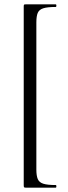

<svg xmlns="http://www.w3.org/2000/svg" viewBox="-20 -745 314 882"><path d="M89 106V-715Q89 -722 90.5 -723.5Q92 -725 98 -725Q122 -725 148 -725Q174 -725 197.5 -725Q221 -725 236 -725Q239 -725 239 -719Q239 -713 236 -713Q198 -713 179 -707Q160 -701 153.5 -686Q147 -671 147 -642V34Q147 62 153.5 77.5Q160 93 179 99Q198 105 236 105Q239 105 239 111Q239 117 236 117Q221 117 197.5 117Q174 117 148 117Q122 117 98 117Q92 117 90.5 115Q89 113 89 106Z"/></svg>

Font: Cormorant Light
Style: Regular
Weight: 400
Version: Version 4.000